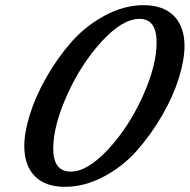

<svg xmlns="http://www.w3.org/2000/svg" viewBox="-20 -714 734 743"><path d="M74 -149Q74 -201 95.5 -270.5Q117 -340 159 -414Q201 -488 255.5 -550.5Q310 -613 385 -653.5Q460 -694 536 -694Q612 -694 653 -652.5Q694 -611 694 -536Q694 -482 672 -411.5Q650 -341 607.5 -267.5Q565 -194 510.5 -132Q456 -70 381.5 -30.5Q307 9 231 9Q155 9 114.5 -32.5Q74 -74 74 -149ZM254 -50Q318 -50 397.5 -135Q477 -220 531.5 -339.5Q586 -459 586 -550Q586 -641 520 -641Q454 -641 374 -554Q294 -467 240 -347Q186 -227 186 -138.5Q186 -50 254 -50Z"/></svg>

Font: Condiment
Style: Regular
Weight: 400
Designer: Angel Koziupa, Alejandro Paul
Foundry: Angel Koziupa, Alejandro Paul
Version: Version 1.001